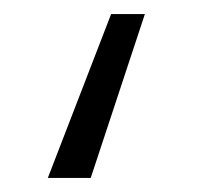

<svg xmlns="http://www.w3.org/2000/svg" viewBox="-20 -143 299 273"><path d="M109 110H48L138 -123H186Z"/></svg>

Font: Mplus 1p Light
Style: Regular
Weight: 300
Version: Version 1.061